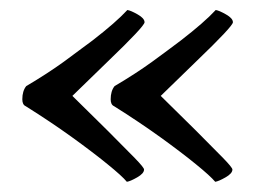

<svg xmlns="http://www.w3.org/2000/svg" viewBox="-20 -433 506 382"><path d="M408.2 -71.3Q398.4 -83 369.6 -106.4Q340.8 -129.9 298.8 -160.2Q256.8 -190.4 207 -221.7Q200.2 -224.6 200.2 -235.4Q200.2 -252 208 -261.7Q251 -287.1 283.2 -310.5Q315.4 -334 339.8 -352.5Q386.7 -388.7 409.2 -413.1Q416 -412.1 429.7 -404.3Q443.4 -396.5 443.4 -388.7Q443.4 -380.9 371.1 -311.5L299.8 -242.2L370.1 -172.9Q405.3 -137.7 423.8 -118.7Q442.4 -99.6 442.4 -95.7Q442.4 -87.9 428.7 -80.1Q415 -72.3 408.2 -71.3ZM232.4 -71.3Q222.7 -83 193.8 -106.4Q165 -129.9 123 -160.2Q81.1 -190.4 31.2 -221.7Q24.4 -224.6 24.4 -235.4Q24.4 -252 32.2 -261.7Q75.2 -287.1 107.4 -310.5Q139.6 -334 164.1 -352.5Q210.9 -388.7 233.4 -413.1Q240.2 -412.1 253.9 -404.3Q267.6 -396.5 267.6 -388.7Q267.6 -380.9 195.3 -311.5L124 -242.2L194.3 -172.9Q229.5 -137.7 248 -118.7Q266.6 -99.6 266.6 -95.7Q266.6 -87.9 252.9 -80.1Q239.3 -72.3 232.4 -71.3Z"/></svg>

Font: Crimson Text Bold
Style: Bold
Weight: 700
Designer: Sebastian Kosch
Foundry: Sebastian Kosch
Version: Version 1.10 July 1, 2025